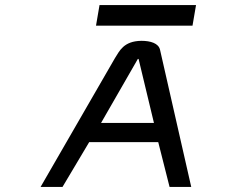

<svg xmlns="http://www.w3.org/2000/svg" viewBox="-20 -742 900 762"><path d="M375 -722 361 -640H744L758 -722ZM615 -545C609 -570 578 -580 541 -580C470 -579 454 -539 436 -511L141 0H228L334 -178H608L653 0H739ZM527 -508H530L591 -254H381Z"/></svg>

Font: Charger Monospace
Style: Regular
Weight: 400
Designer: Jasper
Foundry: Cannot Into Space Fonts
Version: Version 0.980